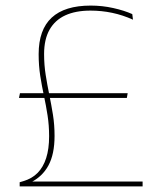

<svg xmlns="http://www.w3.org/2000/svg" viewBox="-20 -668 572 688"><path d="M48 -317 51.5 -334H437.5L434.5 -317ZM84 -17.5H491V0H50.5V-15L64 -19Q94.5 -28 114.8 -48.5Q135 -69 145.5 -101.8Q156 -134.5 156 -180Q156 -218.5 150.5 -254Q145 -289.5 137.5 -324.5Q130 -359.5 124.2 -396.2Q118.5 -433 118.5 -474Q118.5 -561.5 165.2 -604.8Q212 -648 305 -648Q346.5 -648 385.8 -639.2Q425 -630.5 454 -617.5L456.5 -597.5Q420 -614 382 -622Q344 -630 304 -630Q251 -630 214 -613Q177 -596 157.5 -561.5Q138 -527 138 -474.5Q138 -435 143.8 -399Q149.5 -363 156.8 -327.8Q164 -292.5 169.8 -256.5Q175.5 -220.5 175.5 -181Q175.5 -115.5 153.5 -75Q131.5 -34.5 89 -14Z"/></svg>

Font: Anek Bangla Thin
Style: Regular
Weight: 250
Designer: Sulekha Rajkumar (Bangla), Yesha Goshar (Latin)
Foundry: Ek Type
Version: Version 1.003